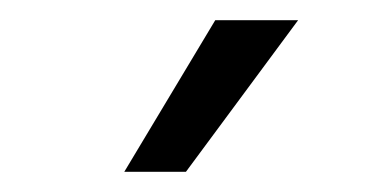

<svg xmlns="http://www.w3.org/2000/svg" viewBox="-20 -810 381 190"><path d="M103 -640H164L275 -790H193Z"/></svg>

Font: Mluvka Light
Style: Regular
Weight: 300
Designer: Modified by Jiří Krblich, Original typeface by Gumpita Rahayu
Foundry: Gumpita Rahayu & Jiří Krblich
Version: Version 2.000;Glyphs 3.1.1 (3134)